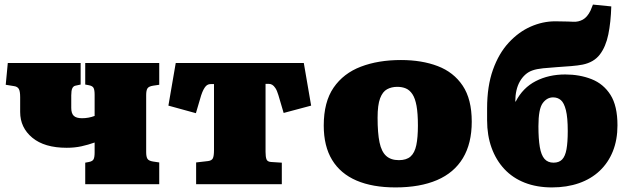

<svg xmlns="http://www.w3.org/2000/svg" viewBox="-20 -804 2742 838"><path d="M352 0V-94L368 -97Q384 -100 388.5 -109Q393 -118 393 -139V-182Q365 -172 335.5 -165.5Q306 -159 271 -159Q174 -159 121 -203Q68 -247 68 -315V-380Q68 -406 62 -416Q56 -426 42 -428L5 -434L14 -529H332V-435L309 -430Q300 -428 295.5 -418.5Q291 -409 291 -388V-333Q291 -309 302 -298.5Q313 -288 338 -288Q352 -288 366 -290.5Q380 -293 393 -298V-390Q393 -411 388.5 -420Q384 -429 368 -432L352 -435V-529H675V-434L648 -430Q629 -427 623.5 -418Q618 -409 618 -389V-140Q618 -120 623.5 -111Q629 -102 648 -99L675 -95V0Z M836 0V-95L888 -101Q904 -103 909 -113Q914 -123 914 -149V-437H900Q894 -437 888.5 -435Q883 -433 878 -427.5Q873 -422 868 -412.5Q863 -403 858 -388L835 -310L715 -343L747 -529H1306L1338 -343L1218 -311L1195 -389Q1189 -409 1182 -419.5Q1175 -430 1168 -434Q1161 -438 1153 -438H1139V-141Q1139 -120 1143 -109Q1147 -98 1163 -97L1210 -94V0Z M1706 14Q1606 14 1536 -16Q1466 -46 1429.5 -106Q1393 -166 1393 -256Q1393 -359 1436 -421.5Q1479 -484 1555 -513Q1631 -542 1730 -542Q1821 -542 1890.5 -515.5Q1960 -489 1999.5 -430Q2039 -371 2039 -273Q2039 -178 2000.5 -114Q1962 -50 1887.5 -18Q1813 14 1706 14ZM1721 -105Q1754 -105 1772 -121Q1790 -137 1797 -170.5Q1804 -204 1804 -256Q1804 -309 1798 -342Q1792 -375 1780 -393Q1768 -411 1751.5 -418Q1735 -425 1714 -425Q1689 -425 1669.5 -414.5Q1650 -404 1639 -375Q1628 -346 1628 -290Q1628 -223 1636.5 -182.5Q1645 -142 1665.5 -123.5Q1686 -105 1721 -105Z M2389 14Q2323 14 2270.5 -6.5Q2218 -27 2181.5 -66Q2145 -105 2125.5 -159Q2106 -213 2106 -279V-331Q2106 -428 2131.5 -499.5Q2157 -571 2200.5 -618Q2244 -665 2296.5 -688Q2349 -711 2403 -711Q2418 -711 2432 -710.5Q2446 -710 2459 -710Q2472 -710 2483 -709Q2505 -708 2524 -718.5Q2543 -729 2557 -757Q2560 -764 2562.5 -770.5Q2565 -777 2568 -784L2648 -776Q2646 -707 2635 -653.5Q2624 -600 2598 -566Q2572 -532 2523 -522Q2503 -518 2473 -515.5Q2443 -513 2411 -511Q2379 -509 2350.5 -506Q2322 -503 2305 -497Q2287 -491 2273 -478.5Q2259 -466 2249 -448.5Q2239 -431 2234 -409Q2229 -387 2229 -361H2231Q2262 -421 2318.5 -450Q2375 -479 2447 -479Q2510 -479 2562 -458.5Q2614 -438 2644.5 -390Q2675 -342 2675 -257Q2675 -194 2655 -144Q2635 -94 2597.5 -58.5Q2560 -23 2507 -4.5Q2454 14 2389 14ZM2396 -94Q2420 -94 2433.5 -108Q2447 -122 2452.5 -152.5Q2458 -183 2458 -232Q2458 -291 2450 -323Q2442 -355 2428 -367Q2414 -379 2394 -379Q2367 -379 2348.5 -353.5Q2330 -328 2330 -253Q2330 -198 2336 -162.5Q2342 -127 2356.5 -110.5Q2371 -94 2396 -94Z"/></svg>

Font: Literata Variable Black
Style: Regular
Weight: 900
Designer: Latin by Veronika Burian and Jose Scaglione. Greek by Irene Vlachou. Cyrillic by Vera Evstafieva.
Foundry: TypeTogether
Version: Version 3.021